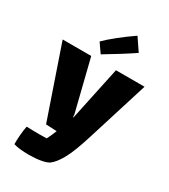

<svg xmlns="http://www.w3.org/2000/svg" viewBox="-244 -890 1101 1251"><g transform="rotate(30 307.0 -264.0)"><path d="M615 -512 472 -54Q431 78 397.5 138Q364 198 331 222Q312 235 271 242Q230 249 182 249Q111 249 68 236Q67 208 70.5 166.5Q74 125 80 97Q130 99 177 99Q213 99 231 98Q249 64 264 25L182 21L-1 -512H214L309 -129L311 -107H314L400 -512ZM409 -777 472 -684Q434 -658 371 -618.5Q308 -579 262 -552L214 -621Q242 -650 297.5 -694.5Q353 -739 409 -777Z"/></g></svg>

Font: Lalezar
Style: Bold
Weight: 700
Designer: Borna Izadpanah
Foundry: Borna Izadpanah
Version: Version 1.003;January 24, 2021;FontCreator 13.0.0.2683 64-bi